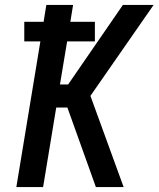

<svg xmlns="http://www.w3.org/2000/svg" viewBox="-20 -755 640 775"><path d="M367 0 252 -321H207L154 0H46L143 -588H78V-667H156L167 -735H275L264 -667H363V-588H251L222 -414H255L476 -735H600L345 -368L479 0Z"/></svg>

Font: Iosevka Aile Semibold
Style: Italic
Weight: 600
Italic angle: -9°
Designer: Belleve Invis
Foundry: Belleve Invis
Version: Version 31.1.0; ttfautohint (v1.8.4)